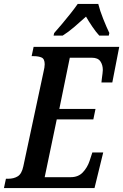

<svg xmlns="http://www.w3.org/2000/svg" viewBox="-38 -951 623 971"><path d="M-18 0 -8 -47H3Q32 -47 52 -59.5Q72 -72 80 -110L182 -587Q188 -611 188 -626Q188 -653 172.5 -660Q157 -667 132 -667H122L132 -714H565L530 -534H475Q475 -539 477 -552.5Q479 -566 480.5 -579.5Q482 -593 482 -597Q482 -623 469.5 -641Q457 -659 427 -659H315L262 -400H445L434 -347H249L188 -55H320Q358 -55 381 -79.5Q404 -104 415 -137L429 -180H484L440 0ZM236 -784Q253 -803 274.5 -828.5Q296 -854 317.5 -881Q339 -908 355 -931H459Q467 -898 484 -855.5Q501 -813 515 -784L512 -771H464Q448 -788 429 -816Q410 -844 397 -867Q366 -839 337.5 -814.5Q309 -790 279 -771H233Z"/></svg>

Font: Noto Serif ExtraCondensed SemiBold
Style: Italic
Weight: 600
Width: 2
Italic angle: -12°
Designer: Monotype Design Team
Foundry: Monotype Imaging Inc.
Version: Version 2.013